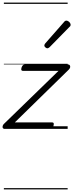

<svg xmlns="http://www.w3.org/2000/svg" viewBox="-30 -1000 568 1490"><path d="M8 0Q-10 0 -10 -14Q-10 -28 0 -38L424 -450H148Q139 -450 136 -456Q133 -462 137 -475Q141 -487 147.5 -493.5Q154 -500 163 -500H497Q507 -500 511.5 -493.5Q516 -487 514.5 -478Q513 -469 504 -460L85 -50H375Q384 -50 386.5 -44Q389 -38 385 -23Q382 -12 375.5 -6Q369 0 359 0ZM337 -625Q331 -625 322.5 -632Q314 -639 314 -646Q314 -650 315.5 -654Q317 -658 321 -663L465 -827Q470 -834 475 -837Q480 -840 485 -840Q492 -840 500 -835Q508 -830 513 -822.5Q518 -815 518 -808Q518 -803 516.5 -799.5Q515 -796 510 -792L355 -634Q345 -625 337 -625ZM0 460H495V470H0ZM0 -20H495V0H0ZM0 -505H495V-500H0ZM0 -980H495V-970H0Z"/></svg>

Font: Playwrite NO Guides
Style: Regular
Weight: 400
Designer: Veronika Burian, José Scaglione
Foundry: TypeTogether
Version: Version 1.003